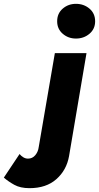

<svg xmlns="http://www.w3.org/2000/svg" viewBox="-182 -737 516 1001"><path d="M-80 66 -162 189Q-139 209 -107.5 226.5Q-76 244 -28 244Q59 244 112 197Q165 150 178 77L269 -460H104L20 29Q17 54 2 72Q-13 90 -36 90Q-49 90 -60.5 83Q-72 76 -80 66ZM116 -626Q116 -586 145 -561Q174 -536 214 -536Q255 -536 284.5 -561Q314 -586 314 -626Q314 -667 284.5 -692Q255 -717 214 -717Q174 -717 145 -692Q116 -667 116 -626Z"/></svg>

Font: Jost* 800 Heavy Italic
Style: Italic
Weight: 800
Italic angle: -10°
Version: Version 3.200; ttfautohint (v0.97) -l 8 -r 50 -G 200 -x 14 -